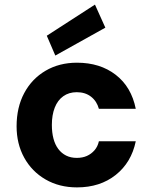

<svg xmlns="http://www.w3.org/2000/svg" viewBox="-20 -801 661 833"><path d="M314 12Q237 12 177.5 -22.5Q118 -57 85 -117Q52 -177 52 -253Q52 -335 85 -397Q118 -459 177.5 -494Q237 -529 314 -529Q414 -529 482 -476.5Q550 -424 569 -329H409Q400 -362 375 -381.5Q350 -401 313 -401Q279 -401 254.5 -383.5Q230 -366 217.5 -334Q205 -302 205 -259Q205 -226 212 -199.5Q219 -173 233 -154.5Q247 -136 267 -126Q287 -116 313 -116Q338 -116 357 -124.5Q376 -133 390 -149Q404 -165 409 -188H569Q550 -96 482 -42Q414 12 314 12ZM220 -560 183 -646 392 -781 437 -681Z"/></svg>

Font: DM Sans 11pt Black
Style: Regular
Weight: 900
Version: Version 4.004;gftools[0.9.30]